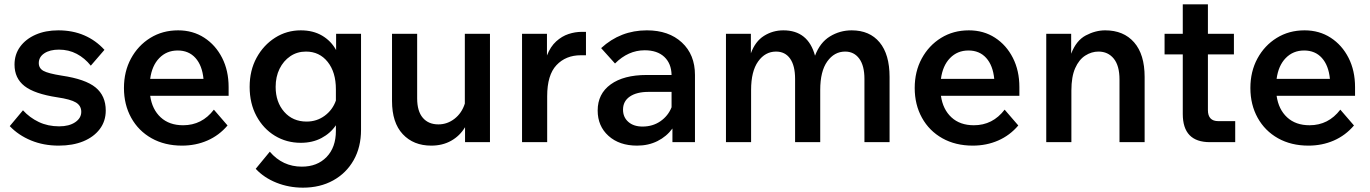

<svg xmlns="http://www.w3.org/2000/svg" viewBox="-20 -656 6322 886"><path d="M25 -74 86 -147Q117 -113 159 -93Q201 -73 253 -73Q299 -73 327 -92Q355 -111 355 -140Q355 -168 330.5 -183Q306 -198 244 -207Q139 -223 93 -259Q47 -295 47 -358Q47 -405 73 -440.5Q99 -476 144.5 -496Q190 -516 249 -516Q315 -516 368.5 -493Q422 -470 462 -426L399 -353Q371 -388 334 -407.5Q297 -427 252 -427Q210 -427 184.5 -410Q159 -393 159 -365Q159 -341 180.5 -329Q202 -317 265 -307Q374 -291 421 -252.5Q468 -214 468 -146Q468 -97 440.5 -60.5Q413 -24 364.5 -4Q316 16 251 16Q181 16 123 -8Q65 -32 25 -74Z M967 -150 1030 -77Q991 -31 937 -7.5Q883 16 820 16Q740 16 679.5 -18Q619 -52 585.5 -112.5Q552 -173 552 -250Q552 -326 584.5 -386Q617 -446 673.5 -481Q730 -516 802 -516Q870 -516 922.5 -482Q975 -448 1005 -389Q1035 -330 1035 -254V-214H673Q682 -151 721.5 -114.5Q761 -78 825 -78Q912 -78 967 -150ZM800 -423Q749 -423 715 -388Q681 -353 673 -292H919Q913 -354 882 -388.5Q851 -423 800 -423Z M1646 -57Q1646 23 1612 83Q1578 143 1517.5 176.5Q1457 210 1378 210Q1313 210 1255.5 187Q1198 164 1160 123L1225 44Q1284 113 1373 113Q1444 113 1487 68.5Q1530 24 1530 -52V-78Q1505 -41 1463.5 -19Q1422 3 1368 3Q1302 3 1248.5 -29.5Q1195 -62 1163.5 -120.5Q1132 -179 1132 -255Q1132 -331 1164 -389.5Q1196 -448 1249.5 -482Q1303 -516 1368 -516Q1425 -516 1466.5 -491.5Q1508 -467 1531 -425V-500H1646ZM1252 -255Q1252 -185 1291.5 -140Q1331 -95 1395 -95Q1442 -95 1478.5 -122Q1515 -149 1530 -192V-244Q1530 -323 1492 -370.5Q1454 -418 1392 -418Q1351 -418 1319.5 -396.5Q1288 -375 1270 -338.5Q1252 -302 1252 -255Z M2241 0H2126V-69Q2102 -29 2062 -6.5Q2022 16 1970 16Q1888 16 1838.5 -37Q1789 -90 1789 -190V-500H1905V-202Q1905 -143 1931 -112.5Q1957 -82 2003 -82Q2044 -82 2077.5 -108Q2111 -134 2125 -178V-500H2241Z M2684 -509V-401H2660Q2591 -401 2548 -355.5Q2505 -310 2505 -212V0H2389V-500H2504V-400Q2520 -441 2546.5 -465Q2573 -489 2603.5 -499Q2634 -509 2664 -509Z M2920 16Q2838 16 2788 -29Q2738 -74 2738 -146Q2738 -223 2798 -266.5Q2858 -310 2964 -310H3079Q3078 -363 3045.5 -393.5Q3013 -424 2955 -424Q2879 -424 2818 -363L2754 -434Q2843 -516 2965 -516Q3066 -516 3126.5 -460Q3187 -404 3187 -310V0H3083V-63Q3056 -26 3014 -5Q2972 16 2920 16ZM2945 -72Q2992 -72 3027.5 -96.5Q3063 -121 3079 -161V-232H2973Q2918 -232 2886.5 -210.5Q2855 -189 2855 -150Q2855 -115 2879.5 -93.5Q2904 -72 2945 -72Z M4085 0H3969V-292Q3969 -353 3945 -385.5Q3921 -418 3880 -418Q3830 -418 3797.5 -372.5Q3765 -327 3765 -241V0H3649V-292Q3649 -353 3626 -385.5Q3603 -418 3561 -418Q3511 -418 3478.5 -372.5Q3446 -327 3446 -241V0H3330V-500H3445V-410Q3465 -465 3505.5 -490.5Q3546 -516 3595 -516Q3709 -516 3741 -399Q3764 -460 3810 -488Q3856 -516 3910 -516Q3993 -516 4039 -460.5Q4085 -405 4085 -301Z M4616 -150 4679 -77Q4640 -31 4586 -7.5Q4532 16 4469 16Q4389 16 4328.5 -18Q4268 -52 4234.5 -112.5Q4201 -173 4201 -250Q4201 -326 4233.5 -386Q4266 -446 4322.5 -481Q4379 -516 4451 -516Q4519 -516 4571.5 -482Q4624 -448 4654 -389Q4684 -330 4684 -254V-214H4322Q4331 -151 4370.5 -114.5Q4410 -78 4474 -78Q4561 -78 4616 -150ZM4449 -423Q4398 -423 4364 -388Q4330 -353 4322 -292H4568Q4562 -354 4531 -388.5Q4500 -423 4449 -423Z M5262 0H5146V-289Q5146 -353 5119.5 -385.5Q5093 -418 5049 -418Q5017 -418 4988 -399.5Q4959 -381 4941.5 -341.5Q4924 -302 4924 -238V0H4808V-500H4923V-408Q4946 -469 4990.5 -492.5Q5035 -516 5080 -516Q5165 -516 5213.5 -460.5Q5262 -405 5262 -301Z M5680 0H5563Q5438 0 5438 -130V-405H5354V-500H5438V-636H5554V-500H5674V-405H5554V-148Q5554 -97 5602 -97H5680Z M6165 -150 6228 -77Q6189 -31 6135 -7.5Q6081 16 6018 16Q5938 16 5877.5 -18Q5817 -52 5783.5 -112.5Q5750 -173 5750 -250Q5750 -326 5782.5 -386Q5815 -446 5871.5 -481Q5928 -516 6000 -516Q6068 -516 6120.5 -482Q6173 -448 6203 -389Q6233 -330 6233 -254V-214H5871Q5880 -151 5919.5 -114.5Q5959 -78 6023 -78Q6110 -78 6165 -150ZM5998 -423Q5947 -423 5913 -388Q5879 -353 5871 -292H6117Q6111 -354 6080 -388.5Q6049 -423 5998 -423Z"/></svg>

Font: Wix Madefor Text SemiBold
Style: Regular
Weight: 600
Designer: Dalton Maag Ltd
Foundry: Dalton Maag Ltd
Version: Version 3.100